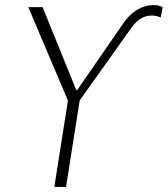

<svg xmlns="http://www.w3.org/2000/svg" viewBox="-20 -733 658 753"><path d="M193 0 251 -367 253 -323 91 -705H147L279 -380H283L466 -645Q482 -668 502 -683.5Q522 -699 542 -706Q562 -713 581 -713Q588 -713 593.5 -712.5Q599 -712 605 -710Q611 -708 618 -705L610 -664Q603 -668 594 -670Q585 -672 575 -672Q553 -672 533.5 -661Q514 -650 496 -625L281 -323L297 -367L239 0Z"/></svg>

Font: Nunito Sans 7pt Condensed ExtraLight
Style: Italic
Weight: 250
Width: 3
Italic angle: -9°
Designer: Vernon Adams
Foundry: Vernon Adams
Version: Version 3.101;gftools[0.9.27]